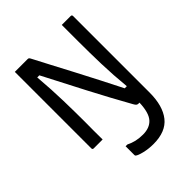

<svg xmlns="http://www.w3.org/2000/svg" viewBox="-262 -837 1223 1223"><g transform="rotate(-45 350.0 -225.0)"><path d="M184 0H104Q93 0 93 -11V-700H208Q215 -700 218.5 -697Q222 -694 229 -680Q252 -635 286 -571Q320 -507 359 -432.5Q398 -358 438 -280.5Q478 -203 514 -131H533Q522 -243 519 -346.5Q516 -450 516 -550V-700H596Q607 -700 607 -689V0Q607 120 555.5 185Q504 250 393 250Q349 250 310 240.5Q271 231 260 221Q257 218 257 213V134H273Q299 147 326.5 153.5Q354 160 388 160Q449 160 481 124Q513 88 516 0H506Q500 0 494 -3.5Q488 -7 480 -22Q407 -152 333.5 -293Q260 -434 188 -574H169Q179 -454 181.5 -350.5Q184 -247 184 -161Q183 -126 183.5 -83Q184 -40 184 0Z"/></g></svg>

Font: Recursive Sn Lnr St
Style: Regular
Weight: 400
Version: Version 1.079;hotconv 1.0.112;makeotfexe 2.5.65598; ttfautoh